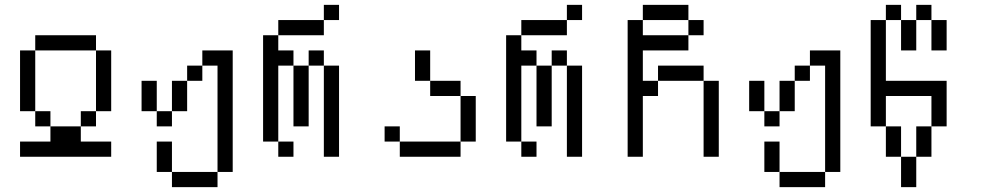

<svg xmlns="http://www.w3.org/2000/svg" viewBox="-20 -645 4040 790"><path d="M375 -437.5H125V-500H375ZM62.5 -62.5H187.5V-125H312.5V-62.5H437.5V0H62.5ZM62.5 -437.5H125V-187.5H62.5ZM125 -187.5H187.5V-125H125ZM312.5 -187.5H375V-125H312.5ZM375 -437.5H437.5V-187.5H375Z M937.5 62.5H875V-375H812.5V-437.5H937.5ZM562.5 -312.5H625V-187.5H562.5ZM625 -62.5H687.5V62.5H625ZM625 -187.5H687.5V-125H625ZM687.5 62.5H875V125H687.5ZM687.5 -312.5H750V-187.5H687.5ZM750 -375H812.5V-312.5H750Z M1375 -562.5H1312.5V-625H1375ZM1062.5 -500H1125V-437.5H1187.5V-375H1125V-62.5H1062.5ZM1125 -62.5H1187.5V0H1125ZM1125 -562.5H1312.5V-500H1125ZM1187.5 -375H1250V-125H1187.5ZM1250 -437.5H1312.5V-375H1250ZM1312.5 -375H1375V0H1312.5Z M1750 -312.5H1687.5V-437.5H1750ZM1562.5 -125H1625V-62.5H1562.5ZM1625 -62.5H1875V0H1625ZM1750 -312.5H1875V-250H1750ZM1875 -250H1937.5V-62.5H1875Z M2375 -562.5H2312.5V-625H2375ZM2062.5 -500H2125V-437.5H2187.5V-375H2125V-62.5H2062.5ZM2125 -62.5H2187.5V0H2125ZM2125 -562.5H2312.5V-500H2125ZM2187.5 -375H2250V-125H2187.5ZM2250 -437.5H2312.5V-375H2250ZM2312.5 -375H2375V0H2312.5Z M2812.5 -562.5H2625V-625H2812.5ZM2562.5 -562.5H2625V-500H2812.5V-437.5H2625V-312.5H2687.5V-250H2625V0H2562.5ZM2687.5 -375H2875V-312.5H2687.5ZM2812.5 -562.5H2875V-500H2812.5ZM2875 -312.5H2937.5V0H2875Z M3437.5 62.5H3375V-375H3312.5V-437.5H3437.5ZM3062.5 -312.5H3125V-187.5H3062.5ZM3125 -62.5H3187.5V62.5H3125ZM3125 -187.5H3187.5V-125H3125ZM3187.5 62.5H3375V125H3187.5ZM3187.5 -312.5H3250V-187.5H3187.5ZM3250 -375H3312.5V-312.5H3250Z M3687.5 -562.5H3625V-625H3687.5ZM3562.5 -562.5H3625V-312.5H3875V-125H3812.5V-250H3625V-125H3562.5ZM3625 -125H3687.5V0H3625ZM3687.5 0H3750V125H3687.5ZM3687.5 -562.5H3750V-437.5H3687.5ZM3750 -125H3812.5V0H3750ZM3750 -625H3812.5V-562.5H3750ZM3812.5 -562.5H3875V-437.5H3812.5Z"/></svg>

Font: 寒蝉点阵体 16px
Style: Regular
Weight: 400
Designer: Designed by Warren2060
Foundry: ChillType
Version: Version 1.000